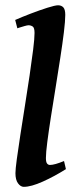

<svg xmlns="http://www.w3.org/2000/svg" viewBox="-20 -703 288 741"><path d="M234.4 -50.3Q190.4 -22.5 145.3 -2.2Q100.1 18.1 71.8 18.1Q59.6 18.1 49.6 4.6Q39.6 -8.8 39.6 -34.7Q39.6 -49.8 44.9 -89.1Q50.3 -128.4 58.6 -182.6Q66.9 -236.8 76.4 -296.1Q85.9 -355.5 94.2 -411.6Q102.5 -467.8 107.9 -511.2Q113.3 -554.7 113.3 -575.7Q113.3 -596.2 106 -600.8Q98.6 -605.5 90.3 -605.5Q85.4 -605.5 75 -602.5Q64.5 -599.6 55.7 -596.7Q46.9 -593.8 46.9 -593.8L38.6 -626Q64 -637.2 98.4 -650.4Q132.8 -663.6 162.8 -673.1Q192.9 -682.6 204.1 -682.6Q216.8 -682.6 224.4 -674.6Q231.9 -666.5 231.9 -645.5Q231.9 -622.6 226.6 -578.6Q221.2 -534.7 212.6 -479.2Q204.1 -423.8 194.6 -365Q185.1 -306.2 176.5 -251.7Q168 -197.3 162.6 -155.3Q157.2 -113.3 157.2 -93.3Q157.2 -77.6 161.6 -72Q166 -66.4 172.9 -66.4Q190.4 -66.4 227.1 -81.5Z"/></svg>

Font: Dai Banna SIL SemiBold
Style: Italic
Weight: 600
Italic angle: -11°
Designer: Victor Gaultney
Foundry: SIL International
Version: Version 4.000